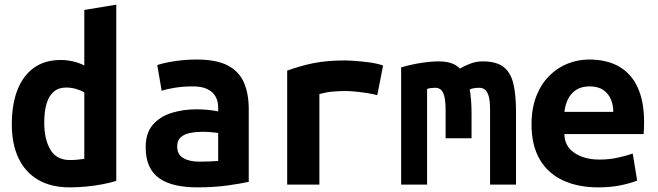

<svg xmlns="http://www.w3.org/2000/svg" viewBox="-20 -797 2840 829"><path d="M281 12Q200 12 144 -21Q88 -54 59.5 -115Q31 -176 31 -260Q31 -346 55 -408Q79 -470 126 -504Q173 -538 242 -538Q270 -538 297 -531.5Q324 -525 344 -514V-754L482 -777V-16Q457 -8 423 -1.5Q389 5 352.5 8.5Q316 12 281 12ZM282 -106Q299 -106 314 -107.5Q329 -109 344 -111V-398Q329 -407 308.5 -413Q288 -419 265 -419Q233 -419 212 -401Q191 -383 181 -349.5Q171 -316 171 -267Q171 -196 197.5 -151Q224 -106 282 -106Z M831 12Q781 12 740 3Q699 -6 669.5 -26Q640 -46 624.5 -79.5Q609 -113 609 -161Q609 -223 640 -258.5Q671 -294 721 -309.5Q771 -325 827 -325Q855 -325 879 -322.5Q903 -320 922 -316V-333Q922 -359 911 -379.5Q900 -400 876 -412Q852 -424 812 -424Q773 -424 737 -418.5Q701 -413 678 -405L659 -516Q684 -525 731.5 -532.5Q779 -540 829 -540Q915 -540 964 -514Q1013 -488 1033.5 -440Q1054 -392 1054 -326V-12Q1024 -5 964.5 3.5Q905 12 831 12ZM841 -99Q863 -99 884.5 -100Q906 -101 922 -102V-223Q909 -225 890 -226.5Q871 -228 855 -228Q826 -228 801 -223Q776 -218 760.5 -204.5Q745 -191 745 -165Q745 -130 771.5 -114.5Q798 -99 841 -99Z M1220 0V-492Q1274 -512 1332 -524Q1390 -536 1467 -536Q1483 -536 1513 -534Q1543 -532 1576 -527.5Q1609 -523 1634 -514L1609 -386Q1592 -391 1566 -395Q1540 -399 1515 -401.5Q1490 -404 1473 -404Q1444 -404 1416 -401.5Q1388 -399 1359 -391V0Z M1712 0V-506Q1756 -519 1799 -525.5Q1842 -532 1874 -532Q1903 -532 1926 -525Q1949 -518 1966 -501Q1984 -512 2010 -522Q2036 -532 2064 -532Q2123 -532 2154 -508Q2185 -484 2196.5 -436Q2208 -388 2208 -315V0H2096V-321Q2096 -363 2089.5 -383.5Q2083 -404 2072.5 -411Q2062 -418 2050 -418Q2040 -418 2028 -416.5Q2016 -415 2008 -410Q2012 -389 2014 -363Q2016 -337 2016 -306V-200H1904V-321Q1904 -374 1893.5 -396Q1883 -418 1859 -418Q1852 -418 1842.5 -417Q1833 -416 1824 -413V0Z M2564 12Q2475 12 2410 -18.5Q2345 -49 2310 -109.5Q2275 -170 2275 -259Q2275 -329 2295.5 -381.5Q2316 -434 2351.5 -469.5Q2387 -505 2431.5 -522.5Q2476 -540 2523 -540Q2601 -540 2654 -509Q2707 -478 2734 -418Q2761 -358 2761 -270Q2761 -257 2760.5 -242.5Q2760 -228 2759 -218H2417Q2417 -167 2459.5 -137.5Q2502 -108 2569 -108Q2610 -108 2648.5 -116.5Q2687 -125 2712 -134L2731 -17Q2696 -4 2655 4Q2614 12 2564 12ZM2417 -314H2628Q2628 -342 2618 -367Q2608 -392 2585.5 -408Q2563 -424 2526 -424Q2490 -424 2467 -408.5Q2444 -393 2432 -368Q2420 -343 2417 -314Z"/></svg>

Font: Ubuntu Sans Mono
Style: Bold
Weight: 700
Monospace: yes
Designer: Dalton Maag Ltd
Foundry: Dalton Maag Ltd
Version: Version 1.006